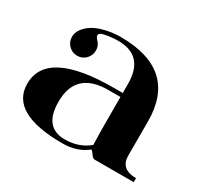

<svg xmlns="http://www.w3.org/2000/svg" viewBox="-132 -804 1058 998"><g transform="rotate(30 397.0 -304.5)"><path d="M108.6 -493.9Q108.6 -519 123.8 -540.5Q156.7 -586.7 224.6 -605.5Q275.6 -620.1 328.6 -620.1Q670.9 -620.1 670.9 -309.6V-106Q670.9 -23.9 764.6 -23.9V0H530.3Q518.6 0 505.6 -19.5Q492.7 -39.1 488 -36.1Q429 10.7 342.8 10.7Q29.3 10.7 29.3 -167Q29.3 -373 430.7 -373H483.4V-426.8Q483.4 -596.2 328.6 -596.2Q286.6 -596.2 245.6 -586.9Q219 -581.1 219 -567.1Q219 -557.6 231.4 -544.4Q252.4 -523.9 252.4 -493.7Q252.4 -463.9 231.4 -442.9Q210.4 -421.9 180.7 -421.9Q150.9 -421.9 129.9 -442.9Q108.9 -463.9 108.6 -493.9ZM483.4 -349.1H411.1Q216.8 -349.1 216.8 -167Q216.8 -13.2 342.8 -13.2Q426 -13.2 485.8 -62.5Q483.4 -135.3 483.4 -215.1Z"/></g></svg>

Font: itsadzoke
Style: Regular
Weight: 700
Width: 7
Version: Version 0.45